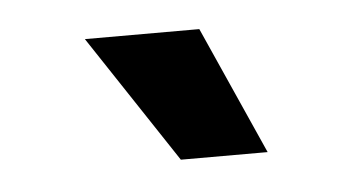

<svg xmlns="http://www.w3.org/2000/svg" viewBox="-28 -804 420 227"><g transform="rotate(-5 182.5 -691.0)"><path d="M179.2 -615.2 78.6 -767.1H214.4L282.2 -615.2Z"/></g></svg>

Font: Inter
Style: Bold
Weight: 700
Designer: Rasmus Andersson
Foundry: rsms
Version: Version 4.001;git-9221beed3